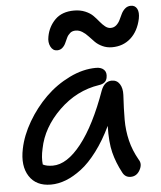

<svg xmlns="http://www.w3.org/2000/svg" viewBox="-54 -854 730 872"><g transform="rotate(-5 310.5 -418.0)"><path d="M224.1 -633.8Q204.6 -633.8 194.6 -653.8Q184.6 -673.8 189.9 -699.2Q198.2 -744.6 229.7 -775.9Q261.2 -807.1 315.9 -807.1Q344.2 -807.1 366.7 -797.6Q389.2 -788.1 402.6 -774.4Q416 -760.7 427.2 -746.8Q438.5 -732.9 450.4 -723.4Q462.4 -713.9 475.1 -713.9Q490.2 -713.9 501 -723.4Q511.7 -732.9 518.1 -746.3Q524.4 -759.8 531 -773.4Q537.6 -787.1 548.6 -796.6Q559.6 -806.2 575.2 -806.2Q594.2 -806.2 603 -789.8Q611.8 -773.4 606 -744.1Q593.8 -688 559.1 -657Q524.4 -626 474.1 -626Q450.2 -626 430.4 -635.3Q410.6 -644.5 397.5 -657.7Q384.3 -670.9 372.3 -684.1Q360.4 -697.3 345.9 -706.5Q331.5 -715.8 314.9 -715.8Q299.8 -715.8 289.8 -707.3Q279.8 -698.7 274.2 -686.8Q268.6 -674.8 263.2 -662.8Q257.8 -650.9 248 -642.3Q238.3 -633.8 224.1 -633.8ZM143.1 -28.8Q75.7 -28.8 44.7 -76.9Q13.7 -125 29.8 -202.1Q42 -262.2 77.4 -322.8Q112.8 -383.3 161.4 -431.2Q210 -479 271.5 -509Q333 -539.1 393.1 -539.1Q417 -539.1 429.2 -526.4Q441.4 -513.7 437 -491.2Q432.6 -464.4 399.9 -460Q296.4 -444.3 217 -367.2Q137.7 -290 119.1 -194.8Q109.9 -154.8 113.8 -123Q130.4 -113.8 159.2 -113.8Q223.6 -113.8 289.3 -197Q355 -280.3 410.2 -435.1Q425.8 -475.1 459 -475.1Q482.4 -475.1 494.9 -455.8Q507.3 -436.5 505.9 -405.8Q502 -341.8 502 -292.7Q502 -243.7 513.2 -197.5Q524.4 -151.4 549.8 -106.9Q564 -86.4 549.3 -59.3Q534.7 -32.2 506.8 -32.2Q481.9 -32.2 470.2 -55.2Q444.8 -102.5 432.9 -150.1Q420.9 -197.8 422.9 -272Q392.1 -207.5 355.7 -159.2Q319.3 -110.8 283 -83.3Q246.6 -55.7 211.7 -42.2Q176.8 -28.8 143.1 -28.8Z"/></g></svg>

Font: Shantell Sans Bouncy
Style: Italic
Weight: 400
Italic angle: -11.31°
Designer: Stephen Nixon, Anya Danilova, Shantell Martin
Foundry: Arrow Type
Version: Version 1.006;[9816181b4]